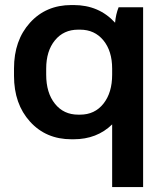

<svg xmlns="http://www.w3.org/2000/svg" viewBox="-20 -549 663 769"><path d="M429.2 200.2V-50.8Q368.2 8.8 274.9 8.8H266.1Q164.1 8.8 100.1 -62Q36.1 -132.8 36.1 -245.1V-274.9Q36.1 -387.2 100.1 -458Q164.1 -528.8 266.1 -528.8H274.9Q376.5 -528.8 440.9 -458Q443.8 -491.7 455.1 -520H553.2V200.2ZM293 -89.8H300.8Q359.4 -89.8 394.3 -133.8Q429.2 -177.7 429.2 -250V-273.9Q429.2 -344.7 394 -387.5Q358.9 -430.2 300.8 -430.2H293Q234.9 -430.2 200 -387.5Q165 -344.7 165 -273.9V-250Q165 -177.2 200 -133.5Q234.9 -89.8 293 -89.8Z"/></svg>

Font: Fixel Text SemiBold
Style: Regular
Weight: 600
Width: 4
Designer: AlfaBravo + MacPaw
Foundry: Kyrylo Tkachov, Marchela Mozhyna, Serhii Makarenko, Maria Weinstein, Zakhar Kryvoshyya
Version: Version 1.211